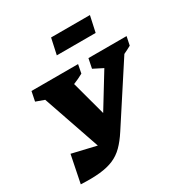

<svg xmlns="http://www.w3.org/2000/svg" viewBox="-200 -1042 1152 1203"><g transform="rotate(-30 376.0 -440.0)"><path d="M39 4 79 -194 253 -153 111 -566 50 -588 64 -657H401L389 -595Q355 -576 317 -561L384 -313L531 -553L462 -588L476 -657H752L739 -595Q710 -579 684 -567L418 -158Q385 -107 351.5 -73.5Q318 -40 276 -22Q234 -4 177 2Q120 8 39 4ZM313 -771 338 -886H619L594 -771Z"/></g></svg>

Font: Piazzolla SC ExtraBold
Style: Italic
Weight: 800
Italic angle: -11.3°
Designer: Juan Pablo del Peral
Foundry: Huerta Tipografica
Version: Version 1.330